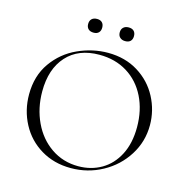

<svg xmlns="http://www.w3.org/2000/svg" viewBox="-116 -906 998 1028"><g transform="rotate(15 383.0 -392.0)"><path d="M49 -312Q49 -415 101 -488.5Q153 -562 234.5 -599Q316 -636 401 -636Q496 -636 568 -591.5Q640 -547 678.5 -474Q717 -401 717 -319Q717 -228 669 -152Q621 -76 540.5 -32Q460 12 366 12Q273 12 200.5 -31.5Q128 -75 88.5 -149.5Q49 -224 49 -312ZM653 -291Q653 -385 616.5 -458.5Q580 -532 513.5 -573Q447 -614 359 -614Q243 -614 178 -542Q113 -470 113 -346Q113 -253 149.5 -175.5Q186 -98 252 -53Q318 -8 402 -8Q473 -8 530 -41Q587 -74 620 -138Q653 -202 653 -291ZM257 -758Q257 -776 267.5 -786Q278 -796 297 -796Q315 -796 325 -786Q335 -776 335 -758Q335 -740 325 -730Q315 -720 297 -720Q278 -720 267.5 -730Q257 -740 257 -758ZM432 -758Q432 -776 443 -786Q454 -796 472 -796Q491 -796 501 -786Q511 -776 511 -758Q511 -740 501 -730Q491 -720 472 -720Q454 -720 443 -730Q432 -740 432 -758Z"/></g></svg>

Font: Cormorant SC Light
Style: Regular
Weight: 300
Designer: Christian Thalmann (Catharsis Fonts)
Foundry: Catharsis Fonts
Version: Version 4.000